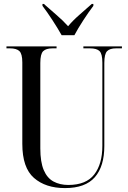

<svg xmlns="http://www.w3.org/2000/svg" viewBox="-20 -951 656 981"><path d="M312 10Q213 10 153.5 -42Q94 -94 94 -216V-632Q94 -676 79 -690Q64 -704 31 -704H13V-714H269V-704H249Q215 -704 200.5 -689.5Q186 -675 186 -629V-193Q186 -123 203.5 -82Q221 -41 253.5 -23.5Q286 -6 329 -6Q420 -6 461.5 -59.5Q503 -113 503 -206V-631Q503 -676 488.5 -690Q474 -704 440 -704H406V-714H603V-704H573Q541 -704 527 -689.5Q513 -675 513 -629V-205Q513 -101 464.5 -45.5Q416 10 312 10ZM295 -771Q276 -805 248 -848Q220 -891 197 -921V-931H204Q232 -906 267 -876Q302 -846 328 -817Q352 -846 386.5 -876Q421 -906 449 -931H457V-921Q434 -891 406 -848Q378 -805 360 -771Z"/></svg>

Font: Noto Serif Display Condensed
Style: Regular
Weight: 400
Width: 3
Designer: Monotype Design Team
Foundry: Monotype Imaging Inc.
Version: Version 2.009